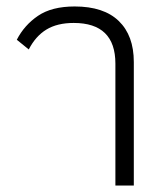

<svg xmlns="http://www.w3.org/2000/svg" viewBox="-20 -574 516 594"><path d="M337 -377Q337 -503 208 -503Q157 -503 123.5 -482.5Q90 -462 69 -421L32 -451Q55 -496 97.5 -525Q140 -554 211 -554Q301 -554 347.5 -509Q394 -464 394 -382V0H337Z"/></svg>

Font: IBM Plex Thai Light
Style: Regular
Weight: 300
Designer: Mike Abbink, Paul van der Laan, Pieter van Rosmalen, Ben Mitchell, Mark Frömberg
Foundry: Bold Monday
Version: Version 1.0